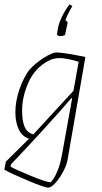

<svg xmlns="http://www.w3.org/2000/svg" viewBox="-30 -691 472 886"><path d="M364 -428 282 45Q278 70 261.5 101Q245 132 225.5 153.5Q206 175 192 175Q177 175 102.5 144Q28 113 -10 92L-3 55L104 -51Q72 -61 56.5 -94Q41 -127 41 -173Q41 -223 59 -276.5Q77 -330 104 -367Q131 -398 171 -423.5Q211 -449 231 -449Q262 -449 364 -428ZM124 -71 309 -272 333 -406Q276 -423 245 -423Q216 -423 193 -410Q132 -378 102 -312Q72 -246 72 -180Q72 -132 84 -105Q96 -78 124 -71ZM259 7Q276 -85 303 -238H299Q253 -183 162.5 -84.5Q72 14 20 68L19 78Q38 90 111.5 120Q185 150 202 150Q206 150 216.5 134.5Q227 119 237.5 92Q248 65 254 32ZM233 -535 238 -564Q242 -585 256.5 -615Q271 -645 291 -671L304 -663Q283 -629 272 -598Q273 -597 278 -593Q283 -589 282 -586L270 -529Q257 -524 243 -524Q241 -524 236.5 -528Q232 -532 233 -535Z"/></svg>

Font: Grenze Thin
Style: Italic
Weight: 250
Italic angle: -10°
Designer: Renata Polastri
Foundry: Omnibus-Type
Version: Version 1.002; ttfautohint (v1.8)